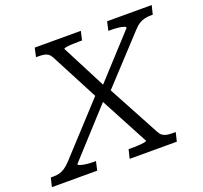

<svg xmlns="http://www.w3.org/2000/svg" viewBox="-171 -853 1054 995"><g transform="rotate(-20 356.5 -355.0)"><path d="M105 -661 116 -710H370L359 -661H342Q324 -661 304.5 -660Q285 -659 272 -657Q259 -655 258 -651L393 -389L400 -386L563 -83Q571 -68 581 -61Q591 -54 604.5 -51.5Q618 -49 636 -49H653L641 0H381L393 -49H410Q428 -49 447 -50Q466 -51 479.5 -53.5Q493 -56 493 -59L343 -341L337 -345L189 -628Q181 -643 171 -650Q161 -657 148 -659Q135 -661 116 -661ZM-48 0 -36 -49H-21Q-3 -49 12 -53Q27 -57 42 -67Q57 -77 74 -95L338 -382L367 -341L117 -67Q116 -62 128 -58Q140 -54 159 -51.5Q178 -49 196 -49H213L202 0ZM400 -356 369 -393 598 -643Q600 -649 588 -653Q576 -657 557 -659Q538 -661 519 -661H504L515 -710H761L749 -661H739Q721 -661 705 -657.5Q689 -654 673.5 -644.5Q658 -635 641 -616Z"/></g></svg>

Font: Roboto Serif 20pt Light
Style: Italic
Weight: 300
Italic angle: -10°
Version: Version 1.007